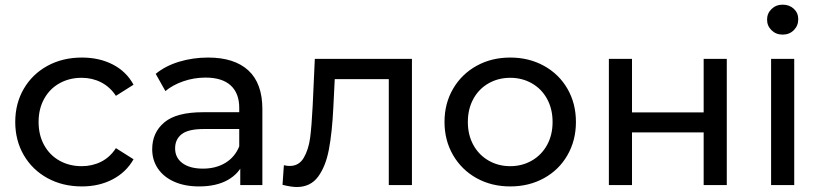

<svg xmlns="http://www.w3.org/2000/svg" viewBox="-20 -777 3447 806"><path d="M44 -265Q44 -342.7 79.9 -404.4Q115.9 -466 179.4 -500.7Q243 -535.4 323.7 -535.4Q397 -535.4 453.6 -506.2Q510.3 -477 540.6 -421.4L466.6 -374.7Q441.9 -412.1 404.6 -431.3Q367.3 -450.4 322.9 -450.4Q271.3 -450.4 230.2 -427.6Q189.1 -404.9 165.6 -362.6Q142 -320.4 142 -265Q142 -209.4 165.6 -167.3Q189.1 -125.1 230.2 -102.3Q271.3 -79.4 322.9 -79.4Q367.3 -79.4 404.6 -98.1Q441.9 -116.9 466.6 -155.1L540.6 -108.4Q509.4 -53.7 452.8 -24.1Q396.1 5.6 323.7 5.6Q243 5.6 179.4 -29.2Q115.9 -64 79.9 -125.6Q44 -187.3 44 -265Z M988.6 -111.9 984.3 -133.1V-324.3Q984.3 -385.6 948.4 -418.4Q912.4 -451.3 842.6 -451.3Q795.1 -451.3 750.5 -436.1Q705.9 -420.9 674.3 -394.7L633.7 -467Q674.1 -500.4 731.9 -517.9Q789.6 -535.4 853.6 -535.4Q964.1 -535.4 1022.8 -481.2Q1081.4 -427 1081.4 -319.3V0H988.6ZM618.9 -150.6Q618.9 -220.3 669.6 -263.1Q720.4 -305.9 832 -305.9H999.6V-235.4H836.1Q770.1 -235.4 742.6 -213.7Q715.1 -192 715.1 -154.1Q715.1 -114.9 746.1 -92Q777.1 -69.1 831.9 -69.1Q886 -69.1 926 -93.2Q966 -117.3 984.3 -162.6L1002.9 -95.6Q983.4 -47.9 935.6 -21.1Q887.7 5.6 815.6 5.6Q756 5.6 711.5 -14.1Q667 -33.9 642.9 -69.4Q618.9 -104.9 618.9 -150.6Z M1166 -1.1 1171.7 -83.4Q1186 -80.3 1195.9 -80.3Q1235.4 -80.3 1255.4 -115Q1275.4 -149.7 1281.9 -198.4Q1288.3 -247.1 1292.6 -333.4L1301.6 -529.9H1709.3V0H1612.1V-473.4L1635.6 -444.9H1365L1386.7 -474.3L1379.4 -327.7Q1374.3 -221.1 1360.7 -149.6Q1347.1 -78 1315.1 -34.9Q1283 8.1 1225.6 8.1Q1203.1 8.1 1166 -1.1Z M1846 -265.2Q1846 -342.6 1881.9 -404.2Q1917.9 -465.9 1980.5 -500.6Q2043.1 -535.4 2121.9 -535.4Q2200.6 -535.4 2263.5 -500.7Q2326.5 -466 2362.1 -404.4Q2397.7 -342.7 2397.7 -265Q2397.7 -187.5 2362.1 -125.6Q2326.5 -63.6 2263.5 -29Q2200.6 5.6 2121.9 5.6Q2043.1 5.6 1980.5 -29.2Q1917.9 -64 1881.9 -125.9Q1846 -187.8 1846 -265.2ZM2299.7 -265Q2299.7 -319.6 2276.6 -361.8Q2253.5 -404 2212.7 -427.2Q2171.9 -450.4 2121.9 -450.4Q2071.8 -450.4 2031 -427.2Q1990.2 -404 1967.1 -361.8Q1944 -319.6 1944 -265Q1944 -210.4 1967.1 -168.4Q1990.2 -126.4 2031 -102.9Q2071.8 -79.4 2121.9 -79.4Q2171.9 -79.4 2212.7 -102.9Q2253.5 -126.4 2276.6 -168.4Q2299.7 -210.4 2299.7 -265Z M2536 -529.9H2633.1V-305.1H2933.9V-529.9H3031V0H2933.9V-221.1H2633.1V0H2536Z M3217 -529.9H3314.1V0H3217ZM3200.1 -694.6Q3200.1 -721 3218.9 -739.2Q3237.6 -757.4 3265.6 -757.4Q3293.7 -757.4 3312.4 -740.1Q3331 -722.7 3331 -696.3Q3331 -669.1 3312.4 -650.4Q3293.7 -631.7 3265.6 -631.7Q3237.6 -631.7 3218.9 -650Q3200.1 -668.3 3200.1 -694.6Z"/></svg>

Font: iiserrat Thin
Style: Regular
Weight: 100
Designer: Akira Ohta
Foundry: Akira Ohta
Version: Version 1.200;Glyphs 3.3.1 (3343)